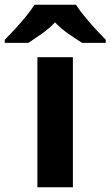

<svg xmlns="http://www.w3.org/2000/svg" viewBox="-79 -786 464 806"><path d="M227 0H78V-546H227ZM240 -766Q254 -744 276.5 -716.5Q299 -689 323 -663Q347 -637 365 -619V-606H266Q240 -622 209 -643.5Q178 -665 152 -692Q126 -665 96 -644Q66 -623 40 -606H-59V-619Q-40 -638 -16.5 -663.5Q7 -689 29.5 -716.5Q52 -744 66 -766Z"/></svg>

Font: Noto Sans NKo Unjoined
Style: Bold
Weight: 700
Designer: Monotype Design Team
Foundry: Monotype Imaging Inc.
Version: Version 2.004